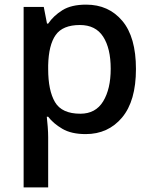

<svg xmlns="http://www.w3.org/2000/svg" viewBox="-20 -569 660 829"><path d="M352 -549Q449 -549 508 -479Q567 -409 567 -271Q567 -133 507 -61.5Q447 10 350 10Q288 10 249 -13Q210 -36 188 -65H182Q184 -48 186 -22.5Q188 3 188 23V240H82V-539H169L183 -467H188Q211 -501 249.5 -525Q288 -549 352 -549ZM325 -461Q251 -461 220.5 -418Q190 -375 188 -287V-271Q188 -178 217.5 -128Q247 -78 327 -78Q393 -78 425.5 -131.5Q458 -185 458 -272Q458 -360 425.5 -410.5Q393 -461 325 -461Z"/></svg>

Font: Noto Sans Thai Looped Medium
Style: Regular
Weight: 500
Designer: Sasikarn Vongin, Ben Mitchell
Foundry: The Fontpad Ltd
Version: Version 1.001; ttfautohint (v1.8.4.7-5d5b)